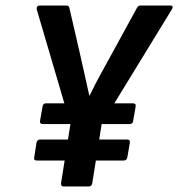

<svg xmlns="http://www.w3.org/2000/svg" viewBox="-20 -675 645 695"><path d="M210 0Q200 0 201 -12L235 -226L113 -641Q112 -648 115 -651.5Q118 -655 123 -655H219Q230 -655 231 -647L270 -478Q278 -443 286.5 -404.5Q295 -366 303 -330H305Q324 -370 344 -406Q364 -442 383 -477L476 -647Q480 -655 489 -655H597Q603 -655 604.5 -651.5Q606 -648 602 -641L348 -226L314 -12Q312 0 301 0ZM113 -94Q101 -94 104 -106L112 -158Q114 -170 126 -170H440Q452 -170 450 -158L441 -106Q439 -94 428 -94ZM135 -226Q123 -226 125 -238L134 -289Q136 -301 146 -301H461Q473 -301 471 -289L462 -238Q461 -226 449 -226Z"/></svg>

Font: Sofia Sans Semi Condensed
Style: Bold Italic
Weight: 700
Italic angle: -9°
Version: Version 4.100